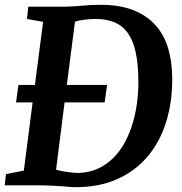

<svg xmlns="http://www.w3.org/2000/svg" viewBox="-26 -776 763 803"><path d="M-1 -47.9 73.7 -62.5 110.4 -347.7H41L51.3 -420.9H120.1L154.3 -684.6L86.9 -696.8L92.3 -748H242.2Q278.8 -748.5 316.9 -752.2Q355 -755.9 394 -755.9Q475.6 -755.9 532.5 -733.2Q589.4 -710.4 625.2 -669.7Q661.1 -628.9 677.5 -573Q693.8 -517.1 694.3 -451.2Q695.3 -352.1 669.4 -267.8Q643.6 -183.6 591.8 -122.1Q540 -60.5 463.1 -26.4Q386.2 7.8 285.2 6.8Q276.4 6.8 262.5 5.6Q248.5 4.4 239.3 3.4Q230.5 2.9 217.5 2Q204.6 1 190.4 0.5Q176.3 0 162.4 -0.5Q148.4 -1 137.7 -1H-6.3ZM208.5 -66.4Q217.3 -63.5 229.7 -61Q242.2 -58.6 255.1 -56.6Q268.1 -54.7 280.5 -53.7Q293 -52.7 302.7 -52.7Q348.6 -54.2 385.3 -71.5Q421.9 -88.9 449.7 -117.2Q477.5 -145.5 497.3 -182.9Q517.1 -220.2 529.5 -262.7Q542 -305.2 547.6 -350.1Q553.2 -395 552.7 -438.5Q552.2 -508.3 541.5 -557.4Q530.8 -606.4 508.8 -637.5Q486.8 -668.5 452.9 -682.6Q418.9 -696.8 371.6 -696.8Q359.4 -696.8 346.7 -695.8Q334 -694.8 322.8 -693.1Q311.5 -691.4 302.2 -689.5Q293 -687.5 287.6 -685.5L253.4 -420.9H421.9L411.6 -347.7H244.1Z"/></svg>

Font: Brush Lettering One
Style: Bold Italic
Weight: 400
Italic angle: -7°
Designer: Eben Sorkin
Foundry: Eben Sorkin
Version: Version 1.001